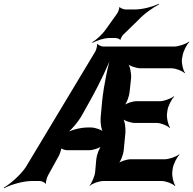

<svg xmlns="http://www.w3.org/2000/svg" viewBox="-77 -957 1021 1015"><path d="M834 -50 836 -65C839 -89 858 -126 872 -139L870 -141C855 -129 817 -115 793 -115H613C594 -115 559 -104 546 -92L547 -90C561 -102 575 -141 577 -163L586 -255C588 -280 583 -321 571 -334L567 -332C579 -319 615 -307 636 -307H753C773 -307 808 -293 819 -281L822 -283C812 -296 803 -333 806 -357L808 -372C811 -396 830 -433 844 -446L842 -448C827 -436 789 -422 769 -422H644C625 -422 590 -411 577 -399L578 -397C592 -409 606 -448 608 -470L616 -544C618 -569 610 -610 598 -623L596 -621C607 -608 645 -596 666 -596H829C853 -596 888 -582 899 -570L901 -572C891 -585 882 -622 885 -646L888 -661C891 -685 910 -722 924 -735L922 -737C907 -725 868 -711 844 -711H468C460 -711 441 -719 439 -725L436 -723C438 -717 432 -694 427 -685L59 -73C31 -31 -25 17 -57 35L-55 38C-23 20 45 0 89 0H134C143 0 162 8 164 15L166 13C164 6 171 -18 176 -28L235 -135C240 -145 249 -171 247 -178L244 -176C246 -169 268 -163 277 -163H395C414 -163 450 -174 463 -186L461 -188C448 -176 434 -137 432 -115L426 -48C424 -26 408 11 397 23L399 25C410 13 447 0 469 0H777C801 0 836 14 847 26L850 24C840 11 831 -26 834 -50ZM358 -351 406 -437C448 -513 498 -616 519 -678H515C494 -616 472 -507 463 -423L455 -335C453 -310 458 -269 470 -255L473 -258C461 -271 426 -283 405 -283H384C347 -283 292 -268 267 -251L269 -247C295 -264 337 -312 358 -351ZM541 -884 484 -804C465 -776 432 -746 411 -734V-730C432 -742 472 -756 501 -756H535C541 -756 556 -751 557 -747L561 -748C560 -753 569 -768 574 -773L653 -850C685 -885 735 -919 764 -934L763 -937C734 -923 680 -907 636 -907H586C578 -907 559 -914 556 -919L553 -918C555 -912 547 -891 541 -884Z"/></svg>

Font: Asimov
Style: EdgeNarIt
Weight: 500
Designer: Google
Version: Version 2.000980: 2014